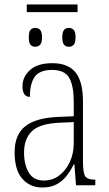

<svg xmlns="http://www.w3.org/2000/svg" viewBox="-20 -824 486 854"><path d="M99 -770V-804H325V-770ZM137 -616Q123 -616 115.5 -625Q108 -634 108 -658Q108 -682 115.5 -691Q123 -700 137 -700Q150 -700 158.5 -691Q167 -682 167 -658Q167 -634 158.5 -625Q150 -616 137 -616ZM286 -616Q273 -616 265 -625Q257 -634 257 -658Q257 -682 265 -691Q273 -700 286 -700Q300 -700 308 -691Q316 -682 316 -658Q316 -634 308 -625Q300 -616 286 -616ZM168 10Q114 10 79.5 -28.5Q45 -67 45 -147Q45 -225 92.5 -262.5Q140 -300 239 -304L308 -307V-371Q308 -442 288 -477.5Q268 -513 211 -513Q157 -513 135 -483Q113 -453 113 -393Q80 -393 80 -441Q80 -482 113.5 -512.5Q147 -543 213 -543Q282 -543 315.5 -502.5Q349 -462 349 -372V-107Q349 -54 359.5 -39.5Q370 -25 401 -25H404V0H318L311 -93H308Q295 -66 277 -42.5Q259 -19 232.5 -4.5Q206 10 168 10ZM175 -21Q214 -21 244 -44Q274 -67 291 -104.5Q308 -142 308 -186V-281L243 -278Q156 -274 121.5 -240Q87 -206 87 -145Q87 -92 108 -56.5Q129 -21 175 -21Z"/></svg>

Font: Noto Serif Condensed ExtraLight
Style: Regular
Weight: 200
Width: 3
Designer: Monotype Design Team
Foundry: Monotype Imaging Inc.
Version: Version 2.013; ttfautohint (v1.8.4.7-5d5b)